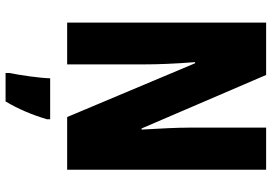

<svg xmlns="http://www.w3.org/2000/svg" viewBox="-163 -591 975 689"><g transform="rotate(90 324.5 -246.5)"><path d="M589 0V-714H438V-437C438 -394 441 -337 445 -267H441L249 -714H61V0H211V-282C211 -323 209 -383 203 -459H207L400 0ZM408 72V61H261C260 101 249 173 242 207V221H344C371 176 393 124 408 72Z"/></g></svg>

Font: Noto Sans Bengali ExtraCondensed ExtraBold
Style: Regular
Weight: 800
Width: 2
Designer: Joana Ranito - Universal Thirst; Jelle Bosma - Monotype Design Team
Foundry: Universal Thirst ehf.
Version: Version 3.000